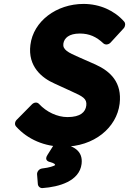

<svg xmlns="http://www.w3.org/2000/svg" viewBox="-20 -711 667 979"><path d="M65 -100C56 -91 53 -76 62 -66C121 0 208 37 303 37C460 37 575 -60 590 -182C603 -290 544 -347 467 -382L383 -419C327 -443 299 -458 303 -488C307 -517 332 -540 387 -540C436 -540 472 -523 507 -490C517 -481 533 -483 543 -493L611 -567C619 -576 621 -592 613 -601C564 -657 489 -691 406 -691C268 -691 150 -603 135 -482C121 -372 194 -313 258 -285L343 -246C403 -219 424 -208 420 -173C416 -140 391 -114 324 -114C272 -114 217 -140 179 -181C169 -192 153 -189 143 -179ZM278 20C268 19 257 24 251 33L222 79C203 108 231 114 234 115C261 122 261 128 261 131C256 135 232 144 195 148C178 150 168 166 169 178L173 228C174 239 184 249 197 248C281 242 385 213 396 125C404 60 358 29 278 20Z"/></svg>

Font: Falling Sky
Style: BlkObl
Weight: 900
Designer: Paul D. Hunt
Foundry: Adobe Systems Incorporated
Version: Version 1.02